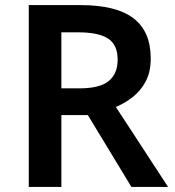

<svg xmlns="http://www.w3.org/2000/svg" viewBox="-20 -734 686 754"><path d="M296 -714Q437 -714 504.5 -662Q572 -610 572 -504Q572 -452 552.5 -415Q533 -378 502 -353.5Q471 -329 435 -314L640 0H496L325 -282H221V0H93V-714ZM288 -607H221V-387H292Q371 -387 406.5 -415.5Q442 -444 442 -500Q442 -558 404.5 -582.5Q367 -607 288 -607Z"/></svg>

Font: Noto Sans Ethiopic SemiBold
Style: Regular
Weight: 600
Designer: Monotype Design Team
Foundry: Monotype Imaging Inc.
Version: Version 2.102; ttfautohint (v1.8.4.7-5d5b)